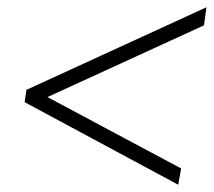

<svg xmlns="http://www.w3.org/2000/svg" viewBox="-20 -549 590 530"><path d="M472 -39 48 -267 53 -301 550 -529 543 -479 111 -281 480 -84Z"/></svg>

Font: Nunito Sans 7pt SemiCondensed ExtraLight
Style: Italic
Weight: 250
Width: 4
Italic angle: -9°
Designer: Vernon Adams
Foundry: Vernon Adams
Version: Version 3.101;gftools[0.9.27]